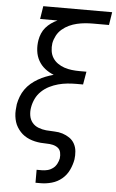

<svg xmlns="http://www.w3.org/2000/svg" viewBox="-62 -777 625 1033"><g transform="rotate(5 250.5 -260.0)"><path d="M170 215V145H199Q214 145 229.5 141Q245 137 258 127Q271 117 278.5 102.5Q286 88 289 73Q291 56 287.5 40.5Q284 25 272 16Q260 7 244 3.5Q228 0 211.5 0Q195 0 179 -1.5Q163 -3 147.5 -6.5Q132 -10 117.5 -16Q103 -22 90.5 -30.5Q78 -39 68 -50Q58 -61 50 -74Q42 -87 37.5 -101.5Q33 -116 31 -132Q29 -148 30 -164.5Q31 -181 33 -197Q37 -218 45 -239Q53 -260 66 -278.5Q79 -297 96.5 -312Q114 -327 134 -338.5Q154 -350 174.5 -358Q195 -366 217 -372Q191 -382 169.5 -399Q148 -416 134.5 -440Q121 -464 117.5 -493Q114 -522 119 -551Q122 -569 129.5 -587Q137 -605 149.5 -619.5Q162 -634 178 -645.5Q194 -657 212 -665H118L129 -735H501L490 -665H403Q382 -665 360.5 -663Q339 -661 317.5 -656Q296 -651 275.5 -641.5Q255 -632 237.5 -617Q220 -602 209.5 -582Q199 -562 195 -541Q192 -520 195 -499Q198 -478 208.5 -461.5Q219 -445 235.5 -433.5Q252 -422 271 -415.5Q290 -409 311.5 -406.5Q333 -404 354 -404H391L379 -334H342Q318 -334 293.5 -331.5Q269 -329 245 -322.5Q221 -316 198 -304.5Q175 -293 156 -275Q137 -257 126 -234Q115 -211 111 -187Q107 -165 110.5 -143Q114 -121 127 -105Q140 -89 160.5 -81Q181 -73 203 -71Q225 -69 248 -68.5Q271 -68 291.5 -61.5Q312 -55 329.5 -43Q347 -31 357 -12.5Q367 6 369 28Q371 50 368 72Q363 101 349.5 129.5Q336 158 312 178Q288 198 258 206.5Q228 215 199 215Z"/></g></svg>

Font: Iosevka Fixed
Style: Italic
Weight: 400
Italic angle: -9°
Monospace: yes
Designer: Belleve Invis
Foundry: Belleve Invis
Version: Version 33.2.4